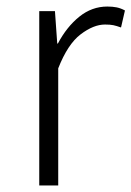

<svg xmlns="http://www.w3.org/2000/svg" viewBox="-20 -567 402 587"><path d="M100 -533H148L155 -434H157Q184 -485 222.5 -516Q261 -547 308 -547Q324 -547 336.5 -544.5Q349 -542 362 -535L350 -483Q336 -488 326.5 -490Q317 -492 301 -492Q266 -492 226.5 -462Q187 -432 158 -358V0H100Z"/></svg>

Font: SpoqaHanSansJP-Light
Style: Regular
Weight: 300
Designer: [Source Han Sans]
Ryoko NISHIZUKA  (kana & ideographs); Paul D. Hunt (Latin, Greek & Cyrillic); Wenlong ZHANG  (bopomofo
Foundry: Spoqa (http://bi.spoqa.com)
Version: Version 1.002.20150607